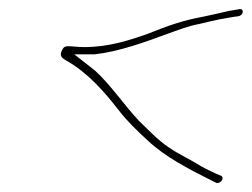

<svg xmlns="http://www.w3.org/2000/svg" viewBox="-20 -434 556 424"><path d="M118 -325C110 -311 116 -306 127 -300C174 -273 210 -232 241 -192C262 -165 282 -146 306 -124C344 -88 396 -61 446 -36L458 -30C467 -28 477 -41 468 -46L456 -51C448 -55 436 -60 424 -67C402 -81 375 -93 352 -109C328 -125 307 -148 287 -167C255 -201 224 -247 190 -278L144 -314H189C243 -320 300 -341 349 -359C369 -366 396 -377 420 -381C424 -382 460 -391 480 -394C487 -395 495 -397 506 -398C511 -399 515 -402 516 -407C517 -411 514 -414 510 -414C502 -413 495 -411 486 -410C482 -409 434 -398 428 -397C384 -389 350 -377 308 -360C266 -345 220 -330 166 -330C150 -330 141 -332 129 -332C124 -331 121 -331 118 -325Z"/></svg>

Font: Stray Cat
Style: ExLtObl
Weight: 200
Version: Version 1.0